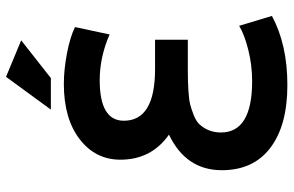

<svg xmlns="http://www.w3.org/2000/svg" viewBox="-184 -758 950 621"><g transform="rotate(-90 290.5 -448.0)"><path d="M348 -758H246L352 -903L470 -854ZM341 -600Q210 -600 210 -522Q210 -421 377 -421H472V-315Q409 -315 371.5 -315Q334 -315 305.5 -313Q277 -311 263 -307.5Q249 -304 228.5 -296Q208 -288 198 -277Q172 -248 172 -208Q172 -107 338 -107Q390 -107 439.5 -119.5Q489 -132 517 -149L549 -43Q456 7 325.5 7Q195 7 122.5 -48Q50 -103 50 -205Q50 -321 165 -376Q84 -433 84 -533Q84 -614 150.5 -665Q217 -716 329 -716Q375 -716 427.5 -706Q480 -696 513 -680L489 -568Q416 -600 341 -600Z"/></g></svg>

Font: Montserrat Alternates
Style: Regular
Weight: 400
Designer: Julieta Ulanovsky
Foundry: Julieta Ulanovsky
Version: Version 2.001